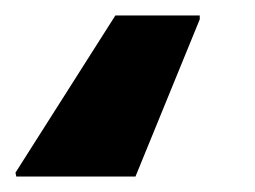

<svg xmlns="http://www.w3.org/2000/svg" viewBox="-114 -38 329 248"><path d="M-93 190 -94 185 35 -18H144V-13L61 190Z"/></svg>

Font: Saira Expanded
Style: Bold Italic
Weight: 700
Width: 7
Italic angle: -12°
Designer: Hector Gatti with collaboration of the Omnibus-Type team
Foundry: Omnibus-Type
Version: Version 1.101